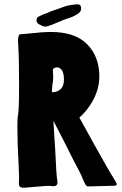

<svg xmlns="http://www.w3.org/2000/svg" viewBox="-20 -859 567 895"><path d="M68 -6 69 -29 67 -87Q61 -191 61 -268Q61 -308 64 -323Q69 -348 69 -464Q69 -585 65 -647Q64 -655 64 -669Q64 -685 67 -692Q70 -699 73.5 -699.5Q77 -700 86 -700L108 -702Q177 -710 218 -710Q330 -710 386.5 -652.5Q443 -595 443 -503Q443 -430 396 -363Q376 -334 350 -311L420 -184Q497 -46 510 -28Q524 -6 524 1Q524 5 519 6Q514 7 510.5 7Q507 7 505 7L392 10Q384 10 379.5 3Q375 -4 367 -22Q362 -37 349 -62Q329 -98 280 -197L229 -296L232 -243L237 -167Q243 -33 247 -19Q248 -15 248 -9Q248 9 229 9Q223 9 219 8Q203 6 141 12Q99 16 90 16Q77 16 72.5 11Q68 6 68 -6ZM250 -435Q278 -448 278 -488Q278 -517 269 -531Q260 -545 246 -545Q235 -545 227 -537Q226 -536 227 -523Q228 -510 228 -497Q228 -486 227 -481Q223 -464 223 -446L222 -437L223 -429Q238 -429 250 -435ZM170 -742Q150 -749 150 -764Q150 -766 152 -774Q153 -779 172 -787.5Q191 -796 202 -799Q210 -804 231 -811L263 -822L285 -830Q298 -834 320 -837L340 -839Q358 -839 358 -822Q358 -815 357 -811Q353 -800 336.5 -790.5Q320 -781 308 -777Q280 -769 252 -756Q234 -748 223 -744Q219 -743 208.5 -739Q198 -735 191 -735Q181 -735 170 -742Z"/></svg>

Font: Barriecito
Style: Regular
Weight: 400
Designer: Pablo Cosgaya & Sergio Jiménez
Foundry: Pablo Cosgaya & Sergio Jiménez
Version: Version 1.001